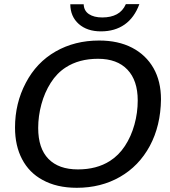

<svg xmlns="http://www.w3.org/2000/svg" viewBox="-20 -893 818 923"><path d="M456.5 -698.2Q548.3 -698.2 615 -663.6Q681.6 -628.9 717.8 -565.7Q753.9 -502.4 753.9 -415.5Q752.4 -288.6 700.2 -191.4Q647.9 -94.7 556.6 -42.5Q465.3 9.8 349.1 9.8Q252.4 9.8 184.1 -28.3Q120.1 -63 86.2 -127.7Q52.2 -192.4 52.2 -279.8Q52.2 -396.5 104 -494.6Q155.3 -592.8 247.3 -645.5Q339.4 -698.2 456.5 -698.2ZM451.2 -610.4Q359.9 -610.4 295.9 -568.8Q253.4 -541.5 223.9 -494.9Q194.3 -448.2 179 -391.6Q163.6 -335 163.6 -277.8Q163.6 -179.7 212.9 -129.2Q262.2 -78.6 354.5 -78.6Q444.8 -78.6 508.3 -119.1Q550.8 -146 580.6 -191.4Q610.4 -236.8 626.2 -293.7Q642.1 -350.6 642.1 -410.2Q642.1 -506.3 592.5 -558.3Q543 -610.4 451.2 -610.4ZM465.3 -742.2Q398.9 -742.2 358.6 -777.8Q318.4 -813.5 317.9 -872.6H382.3Q383.3 -841.3 407.5 -825.2Q431.6 -809.1 471.7 -809.1Q513.2 -809.1 541.7 -824.5Q570.3 -839.8 585 -873H649.9Q626 -808.1 579.1 -775.1Q532.2 -742.2 465.3 -742.2Z"/></svg>

Font: Arimo Medium
Style: Italic
Weight: 500
Italic angle: -12°
Designer: Steve Matteson
Foundry: Monotype Imaging Inc.
Version: Version 1.33